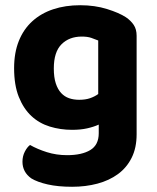

<svg xmlns="http://www.w3.org/2000/svg" viewBox="-20 -516 600 735"><path d="M358 -39Q338 -30 313 -24.5Q288 -19 256 -19Q211 -19 170.5 -31.5Q130 -44 100 -72Q70 -100 52 -145Q34 -190 34 -255Q34 -314 52 -359Q70 -404 103.5 -434.5Q137 -465 183.5 -480.5Q230 -496 287 -496Q343 -496 389.5 -481.5Q436 -467 462 -450Q481 -437 492 -420.5Q503 -404 503 -379V-2Q503 50 484 88Q465 126 431.5 150.5Q398 175 353 187Q308 199 256 199Q202 199 162.5 190Q123 181 100 167Q66 143 66 103Q66 82 75 64.5Q84 47 95 39Q123 55 159.5 66.5Q196 78 237 78Q293 78 325.5 58.5Q358 39 358 -6ZM356 -156V-361Q344 -366 329.5 -371Q315 -376 293 -376Q245 -376 215.5 -346.5Q186 -317 186 -254Q186 -220 193.5 -197Q201 -174 214 -160Q227 -146 244.5 -140Q262 -134 283 -134Q307 -134 324.5 -140Q342 -146 356 -156Z"/></svg>

Font: Baloo 2 Latin
Style: Bold
Weight: 400
Designer: Sarang Kulkarni and Ek Type
Foundry: Ek Type
Version: Version 1.001